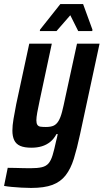

<svg xmlns="http://www.w3.org/2000/svg" viewBox="-46 -725 510 945"><path d="M107 200Q84 200 59 198.5Q34 197 12 195Q-10 193 -26 190L-8 101Q8 101 27.5 101.5Q47 102 67 102.5Q87 103 103 103Q139 103 160 98Q181 93 193 79Q205 65 213 38.5Q221 12 230 -30Q232 -39 234.5 -48Q237 -57 238 -65H232Q219 -41 201 -26.5Q183 -12 160 -5Q137 2 109 2Q74 2 53.5 -7Q33 -16 24 -35Q15 -54 15 -82Q15 -107 20.5 -139.5Q26 -172 34 -213L98 -510H209L150 -234Q142 -197 137.5 -172Q133 -147 133 -133Q133 -118 138 -110.5Q143 -103 153.5 -101.5Q164 -100 180 -100Q204 -100 218 -106.5Q232 -113 242 -129.5Q252 -146 259.5 -175Q267 -204 276 -248L333 -510H444L348 -64Q333 6 317.5 56Q302 106 277 138Q252 170 212 185Q172 200 107 200ZM150 -572 151 -579 251 -705H363L409 -579L408 -572H339L300 -650L232 -572Z"/></svg>

Font: Saira Condensed SemiBold
Style: Italic
Weight: 600
Width: 3
Italic angle: -12°
Designer: Hector Gatti with collaboration of the Omnibus-Type team
Foundry: Omnibus-Type
Version: Version 1.101